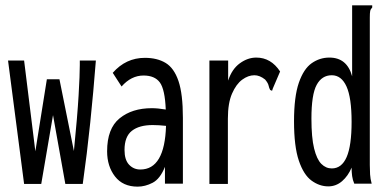

<svg xmlns="http://www.w3.org/2000/svg" viewBox="-20 -686 1440 717"><path d="M70 1 10 -460H70L112 -121L155 -390H202L256 -122Q269 -252 273.5 -329.5Q278 -407 278 -443V-460H338Q329 -344 317 -228Q305 -112 289 1H224L178 -256L134 1Z M494 11Q439 11 409.5 -27Q380 -65 380 -121Q380 -206 426.5 -244Q473 -282 547 -282Q569 -282 599 -277Q596 -352 577 -378Q558 -404 516 -404Q470 -404 434 -363L401 -414Q450 -470 521 -470Q567 -470 598.5 -451Q630 -432 646.5 -383.5Q663 -335 663 -246V0H596V-63Q578 -18 550 -3.5Q522 11 494 11ZM445 -126Q445 -89 462 -71Q479 -53 504 -53Q595 -53 600 -216Q573 -219 550 -219Q500 -219 472.5 -197.5Q445 -176 445 -126Z M762 -460H832V-385Q846 -428 875.5 -449.5Q905 -471 937 -471Q992 -471 1026 -419L999 -356L996 -347L989 -350Q985 -357 983 -366.5Q981 -376 970 -389Q950 -405 930 -405Q907 -405 884.5 -388.5Q862 -372 846.5 -336.5Q831 -301 831 -243V1H762Z M1206 10Q1173 10 1143.5 -11.5Q1114 -33 1096 -86Q1078 -139 1078 -233Q1078 -325 1096 -377Q1114 -429 1144 -450Q1174 -471 1210 -471Q1276 -471 1295 -401V-666H1370V-658Q1364 -652 1362.5 -645Q1361 -638 1361 -621V-70Q1361 -52 1362 -35Q1363 -18 1368 0H1303Q1297 -14 1295 -28.5Q1293 -43 1293 -60Q1280 -29 1257.5 -9.5Q1235 10 1206 10ZM1219 -57Q1256 -57 1274.5 -99.5Q1293 -142 1293 -231Q1293 -321 1274 -363Q1255 -405 1219 -405Q1182 -405 1162.5 -369Q1143 -333 1143 -243Q1143 -172 1153 -131.5Q1163 -91 1180 -74Q1197 -57 1219 -57Z"/></svg>

Font: Inconsolata ExtraCondensed Medium
Style: Regular
Weight: 500
Width: 2
Monospace: yes
Designer: Raph Levien, Cyreal, Brenton Simpson
Foundry: Raph Levien, Cyreal, Google
Version: Version 3.001; ttfautohint (v1.8.2.53-6de2)